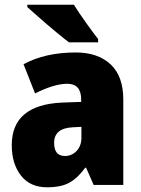

<svg xmlns="http://www.w3.org/2000/svg" viewBox="-20 -786 600 816"><path d="M96 -766V-756Q115 -739 148.5 -709.5Q182 -680 217 -651Q252 -622 273 -606H397V-620Q378 -644 345.5 -689.5Q313 -735 294 -766ZM326 -201Q326 -166 305.5 -144.5Q285 -123 256 -123Q210 -123 210 -179Q210 -241 289 -245L326 -247ZM80 -513 129 -389Q211 -430 266 -430Q325 -430 325 -363V-353L243 -350Q30 -340 30 -169Q30 -90 69 -40Q108 10 180 10Q240 10 275.5 -10Q311 -30 342 -73H346L378 0H504V-363Q504 -462 450 -512.5Q396 -563 302 -563Q172 -563 80 -513Z"/></svg>

Font: Noto Sans UI SemiCondensed Black
Style: Regular
Weight: 900
Width: 4
Designer: Monotype Design Team
Foundry: Monotype Imaging Inc.
Version: 1.001